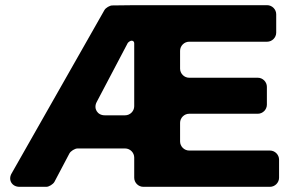

<svg xmlns="http://www.w3.org/2000/svg" viewBox="-20 -721 1142 741"><path d="M1022 -140H710C691 -140 675 -156 675 -175V-247C675 -266 691 -282 710 -282H975C994 -282 1010 -298 1010 -317V-386C1010 -405 994 -421 975 -421H710C691 -421 675 -437 675 -456V-525C675 -544 691 -560 710 -560H1011C1030 -560 1046 -576 1046 -595V-666C1046 -685 1030 -701 1011 -701H498L413 -700C404 -700 388 -691 383 -682L25 -52C10 -27 26 0 55 0H159C169 0 185 -10 190 -19L248 -129C253 -138 269 -148 279 -148H463C482 -148 498 -132 498 -113V-35C498 -16 514 0 533 0H1022C1041 0 1057 -16 1057 -35V-105C1057 -124 1041 -140 1022 -140ZM463 -276H384C356 -276 340 -302 353 -327L473 -555C476 -559 483 -564 488 -564C494 -564 498 -560 498 -554V-311C498 -292 482 -276 463 -276Z"/></svg>

Font: Trueno
Style: RoundBd
Weight: 700
Designer: Julieta Ulanovsky, Jasper
Foundry: Julieta Ulanovsky, Cannot Into Space Fonts
Version: Version 3.001